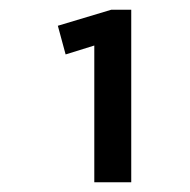

<svg xmlns="http://www.w3.org/2000/svg" viewBox="-20 -805 390 395"><path d="M250 -430H174V-731L205 -721L115 -693L99 -752L209 -785H250Z"/></svg>

Font: Pathway Extreme
Style: Regular
Weight: 400
Designer: Eduardo Rodriguez Tunni
Foundry: Eduardo Rodriguez Tunni
Version: Version 1.001;gftools[0.9.26]